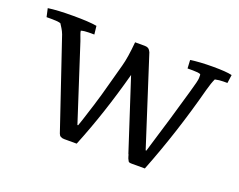

<svg xmlns="http://www.w3.org/2000/svg" viewBox="-85 -643 990 794"><g transform="rotate(20 410.0 -246.0)"><path d="M6.1 -485.7Q46.9 -491.8 116.8 -491.8Q186.7 -491.8 220.4 -485.7L224.5 -449H200Q180.6 -449 166.3 -444.9Q167.3 -436.7 170.9 -427.6Q174.5 -418.4 179.6 -404.1L286.7 -73.5H289.8Q294.9 -86.7 299.5 -101.5Q304.1 -116.3 309.7 -133.7Q315.3 -151 322.4 -173.5Q329.6 -195.9 337.8 -225Q345.9 -254.1 356.1 -291.8Q366.3 -329.6 377 -368.4Q387.8 -407.1 393.9 -476.5H435.7Q453.1 -476.5 459.2 -465.3Q461.2 -462.2 463.3 -458.2L587.8 -71.4H590.8Q605.1 -119.4 616.8 -157.7Q628.6 -195.9 637.8 -227Q646.9 -258.2 654.1 -283.2Q661.2 -308.2 677 -362.2Q692.9 -416.3 692.9 -427.6V-440.8Q692.9 -442.9 691.8 -444.9Q682.7 -449 658.2 -449H634.7L632.7 -485.7Q673.5 -491.8 731.6 -491.8Q789.8 -491.8 815.3 -485.7L810.2 -449H792.9Q774.5 -449 756.1 -444.9Q746.9 -425.5 737.8 -391.8Q683.7 -186.7 610.2 0H553.1Q539.8 0 537.8 -4.1Q530.6 -16.3 529.1 -24Q527.6 -31.6 525.5 -33.7L424.5 -343.9Q374.5 -158.2 310.2 0H255.1Q235.7 0 230.6 -15.3L99 -404.1Q93.9 -417.3 87.8 -427Q81.6 -436.7 76.5 -444.9Q65.3 -449 39.8 -449H14.3Z"/></g></svg>

Font: Suravaram
Style: Regular
Weight: 400
Designer: Purushoth Kumar Guthula
Foundry: SiliconAndhra, USA.
Version: Version 1.0.4; ttfautohint (v1.2.42-39fb)